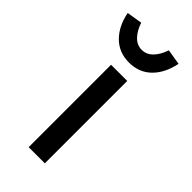

<svg xmlns="http://www.w3.org/2000/svg" viewBox="-238 -810 865 865"><g transform="rotate(45 194.5 -377.5)"><path d="M143 0V-525H246V0ZM193 -589Q129 -589 87 -630.5Q45 -672 31 -743L105 -755Q118 -716 140.5 -693Q163 -670 193 -670Q223 -670 245.5 -693Q268 -716 281 -755L355 -743Q341 -672 299 -630.5Q257 -589 193 -589Z"/></g></svg>

Font: Lexend Giga
Style: Regular
Weight: 400
Designer: Bonnie Shaver-Troup, Thomas Jockin
Foundry: Lexend
Version: Version 1.007